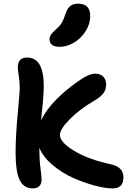

<svg xmlns="http://www.w3.org/2000/svg" viewBox="-20 -1027 717 1058"><path d="M308.1 -769Q280.8 -769 266.8 -780Q252.9 -791 252.9 -810.1Q252.9 -824.7 261.2 -836.7Q269.5 -848.6 288.1 -865.2Q310.5 -884.3 321 -902.3Q331.5 -920.4 341.8 -953.1Q352.5 -983.4 368.7 -995.1Q384.8 -1006.8 410.2 -1006.8Q477.1 -1006.8 477.1 -939Q477.1 -895.5 452.1 -855.7Q427.2 -815.9 388.2 -792.5Q349.1 -769 308.1 -769ZM161.1 11.2Q110.8 11.2 88.4 -34.9Q65.9 -81.1 65.9 -187Q65.9 -275.4 77.4 -397.7Q88.9 -520 88.9 -542Q88.9 -576.2 83.5 -609.4Q78.1 -642.6 78.1 -655.8Q78.1 -710 129.9 -710Q221.2 -710 221.2 -551.8Q221.2 -534.2 219.7 -509.5Q218.3 -484.9 216.6 -467Q214.8 -449.2 211.2 -413.8Q207.5 -378.4 206.1 -362.8Q233.9 -422.4 291.5 -480.2Q349.1 -538.1 421.9 -586.9Q472.2 -621.1 503.9 -621.1Q531.2 -621.1 548.1 -605.5Q564.9 -589.8 564.9 -560.1Q564.9 -533.7 550.3 -513.9Q535.6 -494.1 502.9 -474.1Q421.9 -427.7 366 -371.6Q310.1 -315.4 310.1 -283.2Q310.1 -243.7 387.7 -196.3Q465.3 -148.9 592.8 -121.1Q660.2 -106.4 660.2 -48.8Q660.2 11.2 600.1 11.2Q560.1 11.2 501.7 -4.4Q443.4 -20 382.3 -47.1Q321.3 -74.2 269 -118.4Q216.8 -162.6 196.8 -212.9V-206.1Q196.8 -148.9 202.9 -102.1Q209 -55.2 209 -38.1Q209 -14.6 197 -1.7Q185.1 11.2 161.1 11.2Z"/></svg>

Font: Shantell Sans Irregular
Style: Regular
Weight: 600
Designer: Stephen Nixon, Anya Danilova, Shantell Martin
Foundry: Arrow Type
Version: Version 1.006;[9816181b4]